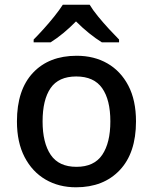

<svg xmlns="http://www.w3.org/2000/svg" viewBox="-20 -786 649 816"><path d="M558 -270Q558 -136 489 -63Q420 10 303 10Q230 10 173.5 -23Q117 -56 84.5 -118.5Q52 -181 52 -270Q52 -404 120 -476.5Q188 -549 306 -549Q380 -549 436.5 -516.5Q493 -484 525.5 -422Q558 -360 558 -270ZM161 -270Q161 -179 195.5 -128Q230 -77 305 -77Q380 -77 414.5 -128Q449 -179 449 -270Q449 -362 414 -411.5Q379 -461 304 -461Q229 -461 195 -411.5Q161 -362 161 -270ZM361 -766Q374 -744 396.5 -716.5Q419 -689 443.5 -662.5Q468 -636 486 -618V-606H413Q387 -622 358.5 -645Q330 -668 303 -695Q249 -640 195 -606H123V-618Q142 -637 165.5 -663Q189 -689 211 -716.5Q233 -744 247 -766Z"/></svg>

Font: Noto Sans Medium
Style: Regular
Weight: 500
Designer: Monotype Design Team
Foundry: Monotype Imaging Inc.
Version: Version 2.007